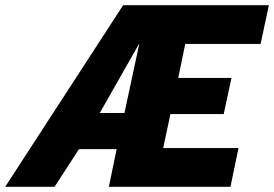

<svg xmlns="http://www.w3.org/2000/svg" viewBox="-45 -719 1055 739"><path d="M429 -699H990L958 -550H668L641 -419H846L816 -280H611L583 -149H873L842 0H374L404 -145H259L165 0H-25ZM434 -284 491 -550H490L339 -284Z"/></svg>

Font: Prompt
Style: Bold Italic
Weight: 700
Italic angle: -12°
Designer: Katatrad Team
Foundry: CadsonDemak
Version: Version 1.001